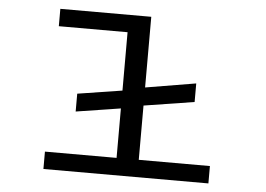

<svg xmlns="http://www.w3.org/2000/svg" viewBox="-49 -729 1097 793"><g transform="rotate(5 500.0 -332.5)"><path d="M158 0V-72H455V-277L270 -248V-322L455 -351V-593H170V-665H547V-372L756 -407V-330L547 -297V-72H842V0Z"/></g></svg>

Font: Inconsolata UltraExpanded Thin
Style: Regular
Weight: 100
Width: 9
Monospace: yes
Designer: Raph Levien, Cyreal, Brenton Simpson
Foundry: Raph Levien, Cyreal, Google
Version: Version 3.100; ttfautohint (v1.8.4.7-5d5b)